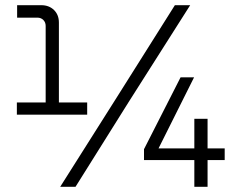

<svg xmlns="http://www.w3.org/2000/svg" viewBox="-20 -720 909 740"><path d="M156 -297V-620Q156 -634 147 -643Q138 -652 124 -652H46V-700H139Q169 -700 188 -681.5Q207 -663 207 -633V-297ZM45 -278V-325H316V-278ZM212 0 429 -343 654 -700H713L476 -327L271 0ZM535 -103V-145L676 -422H728L584 -134L572 -148H846V-103ZM729 0V-262H780V0Z"/></svg>

Font: SUSE Thin Light
Style: Regular
Weight: 300
Version: Version 1.000